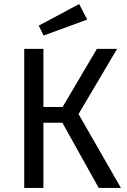

<svg xmlns="http://www.w3.org/2000/svg" viewBox="-20 -931 629 951"><path d="M369 -366 579 0H469L289 -323H195V0H100V-689H195V-401H290L460 -689H560ZM412 -834 196 -755 172 -804 372 -911Z"/></svg>

Font: Fira Sans
Style: Regular
Weight: 400
Designer: bBox Type GmbH & Carrois Corporate GbR & Edenspiekermann AG
Foundry: bBox Type GmbH & Carrois Corporate GbR & Edenspiekermann AG
Version: Version 4.301